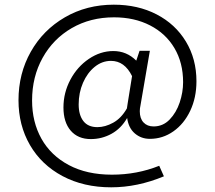

<svg xmlns="http://www.w3.org/2000/svg" viewBox="-20 -623 918 820"><path d="M580 -173Q577 -160 577 -148Q577 -117 593 -100Q609 -83 636 -83Q676 -83 704.5 -112.5Q733 -142 747.5 -185.5Q762 -229 762 -272Q762 -355 725 -417.5Q688 -480 621 -514.5Q554 -549 467 -549Q366 -549 286.5 -503Q207 -457 162 -376Q117 -295 117 -194Q117 -102 157 -30.5Q197 41 274 82Q351 123 458 123Q565 123 660 85L680 130Q567 177 455 177Q337 177 247 129Q157 81 108 -3.5Q59 -88 59 -195Q59 -309 111.5 -402Q164 -495 257 -549Q350 -603 466 -603Q569 -603 649 -561.5Q729 -520 774 -445.5Q819 -371 819 -276Q819 -206 792.5 -150Q766 -94 720.5 -62Q675 -30 620 -30Q583 -30 556 -53Q529 -76 523 -119Q497 -74 456 -51.5Q415 -29 368 -29Q313 -29 282 -65Q251 -101 251 -164Q251 -227 280.5 -282.5Q310 -338 359.5 -371.5Q409 -405 464 -405Q521 -405 562 -364L576 -406H620ZM522 -160 525 -180 544 -298Q512 -363 454 -363Q416 -363 384.5 -337.5Q353 -312 334.5 -269.5Q316 -227 316 -177Q316 -132 336 -106Q356 -80 396 -80Q429 -80 463.5 -99Q498 -118 522 -160Z"/></svg>

Font: Ysabeau Infant
Style: Regular
Weight: 400
Designer: Christian Thalmann (Catharsis Fonts)
Version: Version 0.003